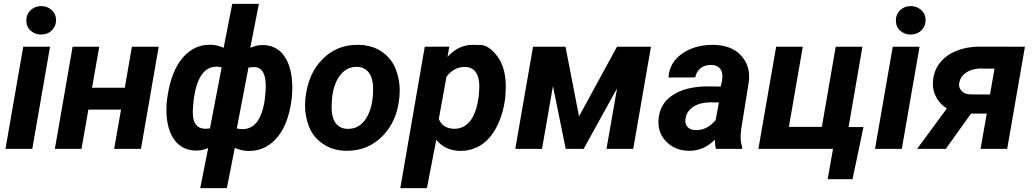

<svg xmlns="http://www.w3.org/2000/svg" viewBox="-20 -770 5347 993"><path d="M116.2 -662.6C116.7 -640.6 124.5 -623 139.6 -610.4C154.8 -597.7 172.4 -591.3 191.4 -591.3C192.4 -591.3 193.4 -591.3 194.3 -591.3C217.3 -591.8 235.4 -599.6 249.5 -614.3C263.2 -628.9 270 -646 270 -665C270 -665.5 270 -666.5 270 -667.5C269.5 -688.5 261.7 -705.6 246.6 -718.8C231.4 -731.9 214.4 -738.3 194.8 -738.3C193.8 -738.3 192.9 -738.3 191.9 -738.3C170.9 -738.3 152.8 -731.4 138.2 -717.3C123.5 -703.1 116.2 -686 116.2 -665.5C116.2 -664.6 116.2 -663.6 116.2 -662.6ZM238.8 -528.3H100.1L8.3 0H147Z M800.8 -528.3H662.1L625.5 -316.4H456.1L493.2 -528.3H355.5L263.7 0H401.4L437 -203.1H606L570.3 0H709Z M1071.8 -538.6C1069.8 -538.6 1067.9 -538.6 1065.9 -538.6C1009.8 -538.6 962.9 -516.1 924.3 -470.7C885.7 -425.3 859.9 -359.9 846.7 -274.4L842.8 -247.1C841.3 -233.4 840.8 -219.2 840.8 -205.1C840.8 -200.2 840.8 -195.3 840.8 -190.4L841.8 -169.4C851.6 -54.7 907.2 8.8 995.6 8.8C1016.6 8.8 1037.1 4.4 1056.6 -4.4L1015.6 203.1H1153.3L1194.3 -4.9C1218.3 4.9 1240.7 10.3 1262.2 10.7C1264.2 10.7 1266.6 10.7 1268.6 10.7C1322.3 10.7 1368.2 -9.8 1406.7 -51.3C1445.3 -92.8 1471.2 -152.8 1484.4 -231L1488.8 -261.2C1490.7 -279.3 1491.7 -298.8 1491.7 -319.8C1491.2 -387.7 1477.5 -440.9 1450.7 -479.5C1423.8 -518.1 1386.2 -537.1 1336.9 -537.1C1315.9 -537.1 1295.4 -532.2 1274.4 -522.5L1318.8 -750H1181.2L1136.7 -522.9C1114.3 -532.7 1092.8 -538.1 1071.8 -538.6ZM977.1 -189C977.1 -189.5 977.1 -190.4 977.1 -191.4C977.1 -201.2 978.5 -223.1 981.9 -257.3C997.6 -369.1 1036.6 -425.3 1099.6 -425.3C1100.1 -425.3 1100.6 -425.3 1101.1 -425.3C1108.4 -425.3 1116.7 -424.3 1126.5 -421.9L1065.9 -106L1050.8 -104.5C1048.3 -104.5 1045.9 -104 1043.5 -104C999 -104 977.1 -132.3 977.1 -189ZM1349.1 -252.9 1345.7 -232.4C1328.6 -145.5 1291.5 -102.1 1233.9 -102.1C1233.4 -102.1 1232.4 -102.1 1231.9 -102.1L1204.6 -105L1265.1 -420.9C1278.3 -422.4 1288.1 -423.3 1293.5 -423.3C1294.4 -423.3 1295.4 -423.3 1295.9 -423.3C1335 -421.4 1354.5 -388.7 1354.5 -325.2C1354.5 -307.1 1353 -286.6 1350.1 -263.2Z M1834.5 -538.1C1831.5 -538.1 1829.1 -538.1 1826.7 -538.1C1756.3 -538.1 1696.3 -513.2 1646.5 -462.4C1596.7 -412.1 1567.4 -343.3 1559.1 -255.9C1558.1 -245.1 1557.6 -234.4 1557.6 -223.6C1557.6 -187 1564.5 -150.4 1578.6 -114.3C1592.8 -78.1 1616.7 -48.8 1650.4 -25.9C1684.1 -2.9 1723.6 9.3 1769.5 9.8C1771.5 9.8 1772.9 9.8 1774.9 9.8C1847.7 9.8 1908.7 -15.6 1959 -66.9C2009.3 -118.2 2038.6 -186 2045.9 -270C2046.9 -281.2 2047.4 -292 2047.4 -302.7C2047.4 -339.8 2040.5 -376.5 2026.4 -413.1C2012.2 -449.2 1988.8 -479 1955.1 -502.4C1921.4 -525.4 1880.9 -537.6 1834.5 -538.1ZM1695.3 -205.6C1695.3 -210.4 1695.3 -215.3 1695.3 -220.2C1695.3 -280.8 1706.5 -330.1 1730 -367.7C1753.4 -405.3 1784.7 -424.3 1823.7 -424.3C1825.2 -424.3 1826.2 -424.3 1827.6 -424.3C1878.9 -422.9 1907.2 -382.8 1909.7 -320.3C1909.7 -316.4 1909.7 -312 1909.7 -308.1C1909.7 -248 1898.4 -199.2 1875.5 -161.1C1852.5 -122.6 1820.8 -103.5 1780.3 -103.5C1778.8 -103.5 1777.8 -103.5 1776.4 -103.5C1725.6 -105 1696.8 -143.1 1695.3 -205.6Z M2592.8 -262.7C2594.7 -284.7 2595.7 -304.2 2595.7 -321.3C2595.7 -325.7 2595.7 -330.1 2595.7 -334C2593.8 -396 2578.6 -445.3 2549.8 -481.9C2521 -518.1 2493.7 -536.6 2466.8 -537.1C2440.4 -537.6 2426.3 -538.1 2424.8 -538.1C2375 -538.1 2331.5 -517.1 2294.4 -475.6L2303.7 -528.8L2176.8 -528.3L2050.3 203.1H2188L2236.3 -46.9C2266.1 -10.3 2306.2 8.8 2357.4 10.3C2359.4 10.3 2360.8 10.3 2362.8 10.3C2400.9 10.3 2435.5 0 2467.8 -20C2500 -40.5 2527.3 -72.3 2549.3 -115.2C2571.3 -158.2 2585.9 -207.5 2592.8 -262.7ZM2456.1 -272.9C2447.8 -212.9 2432.6 -169.4 2410.6 -143.1C2389.2 -117.2 2362.3 -104 2330.6 -104C2329.6 -104 2328.1 -104 2327.1 -104C2287.6 -105.5 2261.7 -122.6 2249.5 -155.3L2289.1 -373C2314 -406.7 2345.7 -423.8 2383.8 -423.8C2385.3 -423.8 2386.7 -423.8 2388.2 -423.8C2435.1 -422.4 2459 -383.3 2459 -324.7C2459 -323.2 2459 -321.3 2459 -319.8Z M2904.8 -528.3H2736.8L2645 0H2783.2L2839.8 -324.7L2905.8 0H2998.5L3171.4 -313L3116.7 0H3254.9L3346.7 -528.3H3170.9L2974.6 -168Z M3818.4 0 3818.8 -9.3C3813.5 -23.9 3810.5 -41 3810.5 -61.5C3810.5 -63.5 3810.5 -65.4 3810.5 -67.9L3813 -99.1L3853.5 -352.1C3854.5 -359.9 3854.5 -367.2 3854.5 -374C3854.5 -418.5 3838.9 -456.5 3807.6 -488.3C3775.9 -520 3730.5 -536.6 3670.4 -538.1C3668.9 -538.1 3668 -538.1 3666.5 -538.1C3603.5 -538.1 3550.3 -522.5 3506.3 -491.7C3462.9 -460.4 3439.9 -419.4 3437.5 -369.1L3575.7 -369.6C3584 -412.1 3615.7 -434.1 3655.8 -434.1C3656.7 -434.1 3658.2 -434.1 3659.2 -434.1C3691.9 -433.6 3712.4 -415.5 3715.8 -384.8C3716.3 -381.3 3716.3 -378.4 3716.3 -375C3716.3 -368.2 3715.8 -361.3 3714.4 -354L3707.5 -322.3L3643.1 -323.2C3565.4 -323.2 3503.9 -308.1 3458 -277.3C3411.6 -246.6 3387.7 -202.1 3385.3 -144.5C3385.3 -142.1 3385.3 -139.2 3385.3 -136.7C3385.3 -96.7 3399.9 -62.5 3429.2 -34.2C3459 -5.4 3496.6 9.3 3543 9.8C3544.4 9.8 3546.4 9.8 3547.9 9.8C3595.7 9.8 3639.2 -9.3 3677.7 -47.9C3677.7 -45.4 3677.7 -43 3677.7 -40.5C3677.7 -24.9 3679.2 -11.7 3683.1 0ZM3577.1 -97.2C3542.5 -97.7 3524.4 -118.7 3524.4 -144.5C3524.4 -147.5 3524.9 -151.4 3525.4 -154.8C3527.3 -170.4 3532.2 -183.6 3540.5 -194.3C3563 -224.1 3599.6 -239.3 3650.4 -240.7L3698.2 -240.2L3681.2 -148.9C3652.3 -114.3 3619.1 -97.2 3581.5 -97.2C3580.1 -97.2 3578.6 -97.2 3577.1 -97.2Z M3902.3 0H4288.1L4260.7 156.7H4389.2L4445.8 -112.8H4368.7L4440.4 -528.3H4302.2L4230.5 -113.8H4060.1L4131.8 -528.3H3994.1Z M4613.3 -662.6C4613.8 -640.6 4621.6 -623 4636.7 -610.4C4651.9 -597.7 4669.4 -591.3 4688.5 -591.3C4689.5 -591.3 4690.4 -591.3 4691.4 -591.3C4714.4 -591.8 4732.4 -599.6 4746.6 -614.3C4760.3 -628.9 4767.1 -646 4767.1 -665C4767.1 -665.5 4767.1 -666.5 4767.1 -667.5C4766.6 -688.5 4758.8 -705.6 4743.7 -718.8C4728.5 -731.9 4711.4 -738.3 4691.9 -738.3C4690.9 -738.3 4689.9 -738.3 4689 -738.3C4668 -738.3 4649.9 -731.4 4635.3 -717.3C4620.6 -703.1 4613.3 -686 4613.3 -665.5C4613.3 -664.6 4613.3 -663.6 4613.3 -662.6ZM4735.8 -528.3H4597.2L4505.4 0H4644Z M5045.4 -528.8C5002 -528.8 4961.9 -521.5 4925.8 -506.8C4853.5 -477.1 4809.1 -421.4 4805.2 -347.2C4805.2 -343.8 4804.7 -340.8 4804.7 -337.4C4804.7 -287.6 4828.1 -239.7 4877 -209L4723.1 0H4871.6L5002 -182.6H5083.5L5051.3 0H5189L5280.8 -528.3ZM4941.4 -343.3C4949.2 -383.8 4988.3 -412.1 5043.5 -415.5L5123.5 -415L5100.1 -281.2L5000.5 -281.7C4980.5 -282.2 4965.3 -287.6 4955.1 -297.9C4945.3 -308.1 4939.9 -319.3 4939.9 -331.5C4939.9 -335 4940.4 -339.4 4941.4 -343.3Z"/></svg>

Font: Roboto
Style: Bold Italic
Weight: 700
Italic angle: -12°
Designer: Google
Version: Version 2.137; 2017